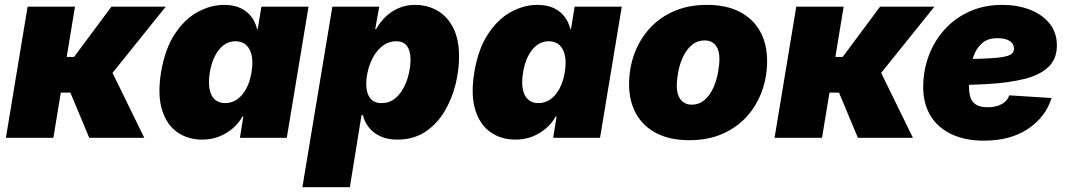

<svg xmlns="http://www.w3.org/2000/svg" viewBox="-20 -570 4413 794"><path d="M4.4 0 94.2 -542.5H290L255.9 -334.5H286.1L440.9 -542.5H665.5L445.3 -268.6L576.7 0H349.1L271 -187H231.4L200.7 0Z M815.9 7.3Q756.8 7.3 712.9 -23.4Q668.9 -54.2 649.9 -116.2Q630.9 -178.2 646 -271Q662.1 -367.7 702.9 -429.4Q743.7 -491.2 797.6 -520.5Q851.6 -549.8 906.7 -549.8Q946.8 -549.8 974.6 -536.6Q1002.4 -523.4 1019.5 -500.7Q1036.6 -478 1043 -450.2H1045.9L1061 -542.5H1255.9L1166 0H972.2L986.3 -88.4H982.9Q967.3 -60.5 942.4 -39.1Q917.5 -17.6 885.7 -5.1Q854 7.3 815.9 7.3ZM911.6 -143.6Q939 -143.6 960.9 -159.2Q982.9 -174.8 998.3 -203.4Q1013.7 -231.9 1020 -271Q1026.9 -311 1021 -339.6Q1015.1 -368.2 998 -383.8Q981 -399.4 953.6 -399.4Q926.8 -399.4 905.5 -383.8Q884.3 -368.2 869.4 -339.6Q854.5 -311 847.7 -271Q841.3 -231.4 846.4 -202.6Q851.6 -173.8 868.2 -158.7Q884.8 -143.6 911.6 -143.6Z M1230.5 204.1 1354.5 -542.5H1548.3L1531.7 -450.2H1535.6Q1551.3 -478 1574.7 -500.7Q1598.1 -523.4 1628.9 -536.6Q1659.7 -549.8 1696.3 -549.8Q1746.1 -549.8 1787.4 -526.9Q1828.6 -503.9 1853.5 -456.3Q1878.4 -408.7 1878.4 -335.4Q1878.4 -280.8 1863.8 -220.9Q1849.1 -161.1 1818.4 -109.4Q1787.6 -57.6 1739 -25.1Q1690.4 7.3 1622.6 7.3Q1582 7.3 1552.5 -6.6Q1522.9 -20.5 1505.1 -43.5Q1487.3 -66.4 1480.5 -94.2H1475.1L1426.8 204.1ZM1556.6 -143.6Q1590.3 -143.6 1613.3 -162.4Q1636.2 -181.2 1650.6 -209.7Q1665 -238.3 1671.4 -268.8Q1677.7 -299.3 1677.7 -323.2Q1677.7 -359.9 1663.1 -379.6Q1648.4 -399.4 1618.7 -399.4Q1588.9 -399.4 1565.7 -382.8Q1542.5 -366.2 1526.6 -339.6Q1510.7 -313 1502.7 -282.2Q1494.6 -251.5 1494.6 -222.7Q1494.6 -185.1 1510.7 -164.3Q1526.9 -143.6 1556.6 -143.6Z M2111.3 7.3Q2052.2 7.3 2008.3 -23.4Q1964.4 -54.2 1945.3 -116.2Q1926.3 -178.2 1941.4 -271Q1957.5 -367.7 1998.3 -429.4Q2039.1 -491.2 2093 -520.5Q2147 -549.8 2202.1 -549.8Q2242.2 -549.8 2270 -536.6Q2297.9 -523.4 2314.9 -500.7Q2332 -478 2338.4 -450.2H2341.3L2356.4 -542.5H2551.3L2461.4 0H2267.6L2281.7 -88.4H2278.3Q2262.7 -60.5 2237.8 -39.1Q2212.9 -17.6 2181.2 -5.1Q2149.4 7.3 2111.3 7.3ZM2207 -143.6Q2234.4 -143.6 2256.3 -159.2Q2278.3 -174.8 2293.7 -203.4Q2309.1 -231.9 2315.4 -271Q2322.3 -311 2316.4 -339.6Q2310.5 -368.2 2293.5 -383.8Q2276.4 -399.4 2249 -399.4Q2222.2 -399.4 2200.9 -383.8Q2179.7 -368.2 2164.8 -339.6Q2149.9 -311 2143.1 -271Q2136.7 -231.4 2141.8 -202.6Q2147 -173.8 2163.6 -158.7Q2180.2 -143.6 2207 -143.6Z M2831.1 9.8Q2751 9.8 2695.3 -18.8Q2639.6 -47.4 2610.6 -99.4Q2581.5 -151.4 2581.5 -221.2Q2581.5 -288.1 2603.3 -347.4Q2625 -406.7 2666.5 -452.4Q2708 -498 2767.6 -523.9Q2827.1 -549.8 2903.8 -549.8Q2983.4 -549.8 3038.8 -521.2Q3094.2 -492.7 3123.3 -440.4Q3152.3 -388.2 3152.3 -318.4Q3152.3 -252.9 3131.1 -193.6Q3109.9 -134.3 3068.8 -88.6Q3027.8 -43 2968 -16.6Q2908.2 9.8 2831.1 9.8ZM2839.8 -137.2Q2871.6 -137.2 2894 -157Q2916.5 -176.8 2929.9 -207Q2943.4 -237.3 2949.2 -269.8Q2955.1 -302.2 2955.1 -327.1Q2955.1 -352.1 2947.5 -368.9Q2939.9 -385.7 2926.5 -394.3Q2913.1 -402.8 2895 -402.8Q2862.8 -402.8 2840.3 -383.3Q2817.9 -363.8 2804.2 -334Q2790.5 -304.2 2784.7 -272.2Q2778.8 -240.2 2778.8 -215.3Q2778.8 -177.2 2795.7 -157.2Q2812.5 -137.2 2839.8 -137.2Z M3183.1 0 3272.9 -542.5H3468.8L3434.6 -334.5H3464.8L3619.6 -542.5H3844.2L3624 -268.6L3755.4 0H3527.8L3449.7 -187H3410.2L3379.4 0Z M4048.8 11.7Q3970.7 11.7 3913.6 -15.6Q3856.4 -43 3826.4 -94.2Q3796.4 -145.5 3797.9 -217.8Q3799.3 -284.2 3822.5 -344Q3845.7 -403.8 3888.4 -450.2Q3931.2 -496.6 3991 -523.2Q4050.8 -549.8 4125 -549.8Q4187 -549.8 4238.3 -530.3Q4289.6 -510.7 4320.1 -473.4Q4350.6 -436 4350.6 -381.8Q4350.6 -326.2 4315.7 -293Q4280.8 -259.8 4215.6 -243.4Q4150.4 -227.1 4059.3 -222.2Q3968.3 -217.3 3855.5 -217.3L3873.5 -325.2Q3970.7 -325.2 4030 -326.9Q4089.4 -328.6 4120.4 -333.3Q4151.4 -337.9 4162.4 -346.4Q4173.3 -355 4173.3 -368.2Q4173.3 -389.2 4155.5 -400.6Q4137.7 -412.1 4104.5 -412.1Q4063.5 -412.1 4039.8 -390.1Q4016.1 -368.2 4005.4 -335.7Q3994.6 -303.2 3991.2 -269.5Q3987.8 -235.8 3987.3 -212.9Q3986.8 -187.5 3992.9 -168Q3999 -148.4 4015.9 -137.5Q4032.7 -126.5 4064.5 -126.5Q4098.1 -126.5 4122.1 -139.2Q4146 -151.9 4153.8 -175.8L4328.6 -164.6Q4304.2 -85.9 4231.2 -37.1Q4158.2 11.7 4048.8 11.7Z"/></svg>

Font: Inter 16pt Black
Style: Italic
Weight: 900
Italic angle: -9.3988°
Version: Version 4.001;git-66647c0bb